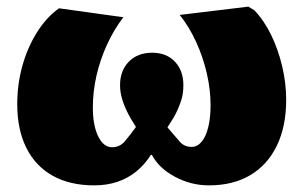

<svg xmlns="http://www.w3.org/2000/svg" viewBox="-20 -545 915 579"><path d="M264 14Q191 14 139 -15Q87 -44 59.5 -99Q32 -154 32 -231Q32 -291 47.5 -346.5Q63 -402 91.5 -447.5Q120 -493 158 -520L352 -493Q323 -455 302.5 -410Q282 -365 271 -317Q260 -269 260 -221Q260 -167 276 -134Q292 -101 318 -101Q341 -101 356 -118.5Q371 -136 390 -162Q373 -188 362.5 -210Q352 -232 347 -251Q342 -270 342 -288Q342 -332 368.5 -359Q395 -386 439 -386Q482 -386 507.5 -359Q533 -332 533 -288Q533 -276 531.5 -264.5Q530 -253 526 -241Q522 -229 516.5 -216Q511 -203 503 -189.5Q495 -176 485 -161Q507 -136 521 -119Q535 -102 558 -102Q575 -102 588 -117.5Q601 -133 608 -161.5Q615 -190 615 -228Q615 -275 603.5 -324.5Q592 -374 571 -419.5Q550 -465 522 -500L729 -525L747 -514Q776 -484 797.5 -440Q819 -396 831 -345Q843 -294 843 -244Q843 -164 815 -106Q787 -48 735 -17Q683 14 610 14Q556 14 507.5 -12Q459 -38 438 -78H435Q416 -48 390.5 -27.5Q365 -7 333.5 3.5Q302 14 264 14Z"/></svg>

Font: Literata Black
Style: Regular
Weight: 900
Designer: Latin by Veronika Burian and Jose Scaglione. Greek by Irene Vlachou. Cyrillic by Vera Evstafieva.
Foundry: TypeTogether
Version: Version 3.103;gftools[0.9.29]